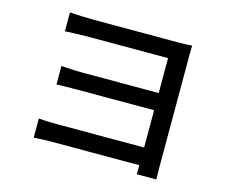

<svg xmlns="http://www.w3.org/2000/svg" viewBox="-103 -853 1207 1025"><g transform="rotate(15 500.0 -341.0)"><path d="M149 -122V-16C170 -18 212 -20 250 -20H732L731 30H839C839 12 838 -15 838 -36C838 -139 838 -595 838 -640C838 -667 838 -695 839 -710C821 -708 790 -707 761 -707C660 -707 382 -707 299 -707C261 -707 190 -710 163 -712V-608C189 -610 261 -612 299 -612C382 -612 687 -612 732 -612V-419H312C269 -419 222 -422 193 -424V-322C219 -323 269 -324 313 -324H732V-118H250C206 -118 169 -120 149 -122Z"/></g></svg>

Font: Noto Sans CJK SC Medium
Style: Regular
Weight: 500
Designer: Ryoko NISHIZUKA 西塚涼子 (kana, bopomofo & ideographs); Paul D. Hunt (Latin, Greek & Cyrillic); Sandoll Communications 산돌커뮤니
Foundry: Adobe
Version: Version 2.004;hotconv 1.0.118;makeotfexe 2.5.65603